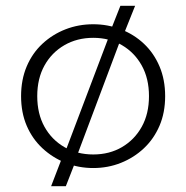

<svg xmlns="http://www.w3.org/2000/svg" viewBox="-20 -567 645 665"><path d="M208 78H157L197 -26L204 -36L359 -445L361 -456L397 -547H448L404 -437L397 -428L246 -26L244 -14ZM303 15Q252 15 207 -3Q162 -21 127 -53.5Q92 -86 72.5 -131.5Q53 -177 53 -234Q53 -291 72.5 -337Q92 -383 127 -415.5Q162 -448 207 -465.5Q252 -483 303 -483Q353 -483 398.5 -465.5Q444 -448 478.5 -415.5Q513 -383 532.5 -337Q552 -291 552 -234Q552 -177 532.5 -131.5Q513 -86 478.5 -53.5Q444 -21 399 -3Q354 15 303 15ZM303 -32Q359 -32 402.5 -57.5Q446 -83 471 -128Q496 -173 496 -234Q496 -295 471 -340Q446 -385 402.5 -410.5Q359 -436 303 -436Q247 -436 203 -410.5Q159 -385 134 -340Q109 -295 109 -234Q109 -173 134 -128Q159 -83 203 -57.5Q247 -32 303 -32Z"/></svg>

Font: BioRhyme ExtraBold Light
Style: Regular
Weight: 300
Version: Version 1.600;gftools[0.9.33]